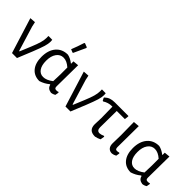

<svg xmlns="http://www.w3.org/2000/svg" viewBox="84 -1513 2324 2324"><g transform="rotate(45 1245.5 -351.5)"><path d="M393 -428Q393 -391 378 -341.5Q363 -292 324 -194L245 0H160L18 -456L92 -461L105 -400L203 -79H210L268 -219Q300 -296 313 -343.5Q326 -391 326 -428Q326 -445 325 -454L329 -459L391 -458Q393 -438 393 -428Z M897 -59 889 -14Q863 3 832 6Q801 1 783 -13.5Q765 -28 758 -57H749Q700 -15 633 6Q544 6 494 -54Q444 -114 444 -220Q444 -333 500 -399Q556 -465 652 -465Q702 -455 753 -415L757 -416V-455L830 -462L826 -98Q826 -76 833.5 -68Q841 -60 861 -60Q881 -60 889 -66ZM753 -112 757 -233V-350Q698 -403 641 -403Q585 -403 551 -355Q517 -307 517 -227Q517 -148 547.5 -104.5Q578 -61 630 -61Q687 -61 753 -112ZM701 -709 750 -690 753 -680Q728 -624 682 -526L674 -522L633 -539Q665 -618 692 -705Z M1308 -428Q1308 -391 1293 -341.5Q1278 -292 1239 -194L1160 0H1075L933 -456L1007 -461L1020 -400L1118 -79H1125L1183 -219Q1215 -296 1228 -343.5Q1241 -391 1241 -428Q1241 -445 1240 -454L1244 -459L1306 -458Q1308 -438 1308 -428Z M1552 -401 1549 -120Q1549 -62 1595 -62Q1618 -62 1657 -79L1665 -72L1656 -20Q1622 -2 1584 5Q1528 5 1502.5 -21Q1477 -47 1477 -98L1481 -208L1478 -401H1470Q1408 -401 1354 -366L1345 -368L1328 -400L1329 -409Q1356 -435 1387.5 -446.5Q1419 -458 1461 -458H1693L1697 -453L1691 -401Z M1793 -88 1796 -231 1793 -453 1870 -460 1867 -97Q1868 -76 1874 -68Q1880 -60 1896 -60Q1911 -60 1930 -66L1938 -59L1930 -14Q1903 2 1874 5Q1836 5 1814.5 -19Q1793 -43 1793 -88Z M2460 -59 2452 -14Q2426 3 2395 6Q2364 1 2346 -13.5Q2328 -28 2321 -57H2312Q2263 -15 2196 6Q2107 6 2057 -54Q2007 -114 2007 -220Q2007 -333 2063 -399Q2119 -465 2215 -465Q2265 -455 2316 -415L2320 -416V-455L2393 -462L2389 -98Q2389 -76 2396.5 -68Q2404 -60 2424 -60Q2444 -60 2452 -66ZM2316 -112 2320 -233V-350Q2261 -403 2204 -403Q2148 -403 2114 -355Q2080 -307 2080 -227Q2080 -148 2110.5 -104.5Q2141 -61 2193 -61Q2250 -61 2316 -112Z"/></g></svg>

Font: Alegreya Sans
Style: Regular
Weight: 400
Designer: Juan Pablo del Peral
Foundry: Huerta Tipografica
Version: Version 2.008; ttfautohint (v1.6)